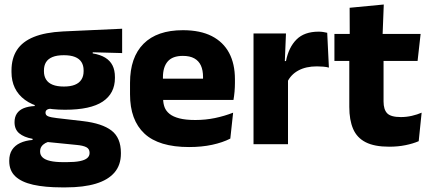

<svg xmlns="http://www.w3.org/2000/svg" viewBox="-20 -640 1905 852"><path d="M268.5 -153Q150 -153 90.5 -197Q31 -241 31 -320.5V-327Q31 -381 55.2 -418.2Q79.5 -455.5 130 -476Q180.5 -496.5 259.5 -500.5L522 -512.5V-404.5L391.5 -408V-403Q425 -397.5 446.8 -384.2Q468.5 -371 479.2 -349.8Q490 -328.5 490 -297.5V-294Q490 -225.5 435.8 -189.2Q381.5 -153 268.5 -153ZM261 79.5H276Q312 79.5 334.2 75Q356.5 70.5 367 61.5Q377.5 52.5 377.5 39V38Q377.5 20.5 362.8 13Q348 5.5 318.5 3L173.5 -11.5L207 -13.5Q192 -11 181.2 -5Q170.5 1 164.2 10Q158 19 158 32V33Q158 48 169 58.5Q180 69 202.8 74.2Q225.5 79.5 261 79.5ZM253.5 191.5Q179.5 191.5 127.2 179.8Q75 168 48 142.5Q21 117 21 75V73Q21 44.5 33.5 25Q46 5.5 69.5 -5.5Q93 -16.5 124.5 -19V-24Q86 -31 65.2 -48.5Q44.5 -66 44.5 -97.5V-98Q44.5 -120.5 54.8 -136Q65 -151.5 85 -159.8Q105 -168 134 -169.5V-186L247 -157.5L214 -158Q196.5 -158 189.2 -153.5Q182 -149 182 -140V-139.5Q182 -128.5 193.8 -123.8Q205.5 -119 232 -116L348.5 -102.5Q433.5 -92.5 475 -60.5Q516.5 -28.5 516.5 38.5V41.5Q516.5 92.5 487.8 125.8Q459 159 404.8 175.2Q350.5 191.5 272.5 191.5ZM263.5 -256Q293 -256 312.2 -263.8Q331.5 -271.5 341.2 -286.8Q351 -302 351 -323.5V-328Q351 -349.5 341.5 -364.5Q332 -379.5 312.8 -387.2Q293.5 -395 263.5 -395H263Q232.5 -395 213 -387Q193.5 -379 184.2 -364Q175 -349 175 -327.5V-323.5Q175 -302 184.8 -286.8Q194.5 -271.5 214 -263.8Q233.5 -256 263.5 -256Z M819 12.5Q685 12.5 621 -47.2Q557 -107 557 -221.5V-272.5Q557 -385.5 617 -445.8Q677 -506 791.5 -506Q868.5 -506 919.8 -479.8Q971 -453.5 996.8 -405Q1022.5 -356.5 1022.5 -288.5V-272Q1022.5 -253 1020.8 -233.2Q1019 -213.5 1016 -196.5H878Q880 -225.5 880.5 -251.2Q881 -277 881 -298Q881 -328.5 871.5 -349.2Q862 -370 842.2 -381Q822.5 -392 791.5 -392Q745.5 -392 724.2 -367.2Q703 -342.5 703 -297V-252L704 -235.5V-200.5Q704 -181.5 710.2 -164.5Q716.5 -147.5 732.2 -134.8Q748 -122 775.8 -114.8Q803.5 -107.5 846.5 -107.5Q892 -107.5 934 -116.2Q976 -125 1014.5 -140L1002 -25Q968 -7.5 921.5 2.5Q875 12.5 819 12.5ZM638 -196.5V-291H985V-196.5Z M1255 -276 1213 -369H1249Q1261 -430 1295.8 -464.8Q1330.5 -499.5 1394 -499.5Q1405 -499.5 1414.2 -498Q1423.5 -496.5 1432 -494.5L1439.5 -340Q1429 -343 1415 -344.2Q1401 -345.5 1386.5 -345.5Q1337.5 -345.5 1304 -327.2Q1270.5 -309 1255 -276ZM1105 0V-491.5H1249L1242.5 -334.5L1258 -332.5V0Z M1707 11Q1641.5 11 1602.8 -8.8Q1564 -28.5 1547 -68Q1530 -107.5 1530 -165.5V-440H1682V-190Q1682 -154 1698.2 -137.2Q1714.5 -120.5 1759 -120.5Q1783.5 -120.5 1807.5 -126Q1831.5 -131.5 1851 -140L1838 -13.5Q1812.5 -2.5 1779.2 4.2Q1746 11 1707 11ZM1464 -369.5V-489.5H1846.5L1833 -369.5ZM1532 -478.5 1531.5 -605.5 1683 -620 1677.5 -478.5Z"/></svg>

Font: Anek Odia
Style: Bold
Weight: 700
Designer: Yesha Goshar & Mahesh Sahu (Odia), Yesha Goshar (Latin)
Foundry: Ek Type
Version: Version 1.003